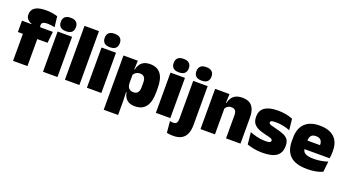

<svg xmlns="http://www.w3.org/2000/svg" viewBox="-57 -1361 4023 2209"><g transform="rotate(20 1954.0 -256.0)"><path d="M228 -677Q269.5 -677 306 -670.8Q342.5 -664.5 368.5 -656L383.5 -527Q364.5 -531.5 343 -534.8Q321.5 -538 296.5 -538Q266.5 -538 250.5 -532.5Q234.5 -527 228.8 -517Q223 -507 223 -493.5V-492.5Q223 -482.5 226.2 -475Q229.5 -467.5 234.5 -460.5L121 -456.5V-473.5Q91.5 -483 70.8 -504.8Q50 -526.5 50 -562.5V-565Q50 -619 93.2 -648Q136.5 -677 228 -677ZM243 0H67V-420.5H243ZM369 -331H5.5V-470L145 -468.5L211 -470H383.5ZM610.5 0H433.5V-492.5H610.5ZM522 -528Q473.5 -528 451.5 -549.8Q429.5 -571.5 429.5 -608.5V-612.5Q429.5 -649.5 451.5 -671.2Q473.5 -693 522 -693Q570 -693 592.2 -671.2Q614.5 -649.5 614.5 -612.5V-608.5Q614.5 -571 592.2 -549.5Q570 -528 522 -528Z M879 0H702V-659.5H879Z M1148 0H971V-492.5H1148ZM1059.5 -528Q1011 -528 989 -549.8Q967 -571.5 967 -608.5V-612.5Q967 -649.5 989 -671.2Q1011 -693 1059.5 -693Q1107.5 -693 1129.8 -671.2Q1152 -649.5 1152 -612.5V-608.5Q1152 -571 1129.8 -549.5Q1107.5 -528 1059.5 -528Z M1560.5 12Q1516 12 1486.5 -3Q1457 -18 1440 -45.2Q1423 -72.5 1416 -109H1373.5L1413.5 -216.5Q1414 -191 1422.8 -172.5Q1431.5 -154 1448.2 -144Q1465 -134 1489 -134Q1524.5 -134 1542.5 -155.2Q1560.5 -176.5 1560.5 -219V-279Q1560.5 -322 1543 -342.8Q1525.5 -363.5 1490 -363.5Q1471 -363.5 1455 -356.5Q1439 -349.5 1427.5 -337.8Q1416 -326 1410.5 -311.5L1370 -383.5H1416Q1423 -417.5 1440 -445Q1457 -472.5 1487.5 -488.5Q1518 -504.5 1566 -504.5Q1651 -504.5 1694.8 -447.5Q1738.5 -390.5 1738.5 -275.5V-223Q1738.5 -106.5 1694.8 -47.2Q1651 12 1560.5 12ZM1415.5 172H1239.5V-492.5H1415.5L1409.5 -352L1413.5 -340V-158L1410.5 -128.5L1415.5 0Z M1992.5 0H1815.5V-492.5H1992.5ZM1904 -528Q1855.5 -528 1833.5 -549.8Q1811.5 -571.5 1811.5 -608.5V-612.5Q1811.5 -649.5 1833.5 -671.2Q1855.5 -693 1904 -693Q1952 -693 1974.2 -671.2Q1996.5 -649.5 1996.5 -612.5V-608.5Q1996.5 -571 1974.2 -549.5Q1952 -528 1904 -528Z M2270.5 -81H2093.5V-492.5H2270.5ZM2182 -528Q2133.5 -528 2111.5 -549.8Q2089.5 -571.5 2089.5 -608.5V-612.5Q2089.5 -649.5 2111.5 -671.2Q2133.5 -693 2182 -693Q2230 -693 2252.2 -671.2Q2274.5 -649.5 2274.5 -612.5V-608.5Q2274.5 -571 2252.2 -549.5Q2230 -528 2182 -528ZM2089 181Q2066.5 181 2047 178.8Q2027.5 176.5 2013 172.5L2000.5 33Q2009.5 35.5 2018.8 37Q2028 38.5 2037.5 38.5Q2072 38.5 2082.8 20.5Q2093.5 2.5 2093.5 -28V-103H2270.5V-15.5Q2270.5 43.5 2253.2 87.5Q2236 131.5 2196.5 156.2Q2157 181 2089 181Z M2851.5 0H2674.5V-283Q2674.5 -306.5 2668.8 -323.5Q2663 -340.5 2649 -349.5Q2635 -358.5 2611 -358.5Q2592.5 -358.5 2578 -352Q2563.5 -345.5 2553.2 -334.8Q2543 -324 2537 -310.5L2510 -383.5H2538.5Q2546 -418 2563.8 -445.2Q2581.5 -472.5 2613.2 -488.5Q2645 -504.5 2694.5 -504.5Q2748.5 -504.5 2783.2 -483.5Q2818 -462.5 2834.8 -420.2Q2851.5 -378 2851.5 -313.5ZM2539 0H2362V-492.5H2538L2532.5 -366L2539 -348Z M3122.5 12.5Q3064 12.5 3016 3Q2968 -6.5 2933 -19.5L2918.5 -165Q2957.5 -150 3005.2 -137.8Q3053 -125.5 3107 -125.5Q3146.5 -125.5 3161.2 -132Q3176 -138.5 3176 -153V-154Q3176 -165 3167.5 -171.5Q3159 -178 3137.8 -183.8Q3116.5 -189.5 3079 -198Q3017.5 -212.5 2981.5 -232.8Q2945.5 -253 2930 -282Q2914.5 -311 2914.5 -351V-355Q2914.5 -431 2969.2 -468.2Q3024 -505.5 3129 -505.5Q3185.5 -505.5 3232.2 -495.8Q3279 -486 3311 -472L3325.5 -336.5Q3289 -351 3244 -360.8Q3199 -370.5 3152 -370.5Q3125 -370.5 3110.2 -367.8Q3095.5 -365 3090 -359.5Q3084.5 -354 3084.5 -346V-345Q3084.5 -336 3091.5 -329.8Q3098.5 -323.5 3118 -317.5Q3137.5 -311.5 3175 -302.5Q3236.5 -288.5 3275 -271.5Q3313.5 -254.5 3331.5 -227.2Q3349.5 -200 3349.5 -153.5V-150.5Q3349.5 -67.5 3294 -27.5Q3238.5 12.5 3122.5 12.5Z M3670.5 13Q3529 13 3462.8 -48.5Q3396.5 -110 3396.5 -228.5V-267Q3396.5 -384.5 3458.8 -446Q3521 -507.5 3640.5 -507.5Q3720 -507.5 3773 -481.2Q3826 -455 3852.8 -405.8Q3879.5 -356.5 3879.5 -287V-271.5Q3879.5 -251.5 3877.8 -230.8Q3876 -210 3872.5 -192.5H3714Q3716 -223 3716.8 -250Q3717.5 -277 3717.5 -298.5Q3717.5 -324.5 3709.5 -342.2Q3701.5 -360 3684.5 -369.2Q3667.5 -378.5 3640.5 -378.5Q3600 -378.5 3581.8 -357.5Q3563.5 -336.5 3563.5 -298V-253.5L3564.5 -234.5V-203.5Q3564.5 -188 3570 -173.5Q3575.5 -159 3590.2 -147.8Q3605 -136.5 3632.2 -130Q3659.5 -123.5 3703 -123.5Q3747.5 -123.5 3790 -130.8Q3832.5 -138 3872 -151L3858 -22.5Q3823.5 -5.5 3775.8 3.8Q3728 13 3670.5 13ZM3837 -192.5H3490V-296.5H3837Z"/></g></svg>

Font: Anek Malayalam Medium ExtraBold
Style: Regular
Weight: 800
Version: Version 1.003